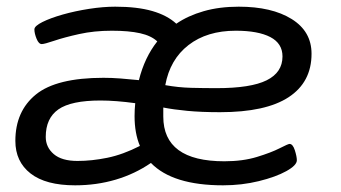

<svg xmlns="http://www.w3.org/2000/svg" viewBox="-20 -549 1020 575"><path d="M205 6Q117 6 71.5 -29.5Q26 -65 26 -127Q26 -216 87.5 -266Q149 -316 290 -316Q314 -316 340.5 -314Q367 -312 396 -309Q413 -377 451 -425Q433 -442 399.5 -449.5Q366 -457 315 -457Q262 -457 217 -447Q172 -437 142.5 -427Q113 -417 105 -417Q96 -417 89.5 -433Q83 -449 83 -461Q83 -471 107 -483Q131 -495 168 -505.5Q205 -516 247 -522.5Q289 -529 325 -529Q391 -529 436 -516Q481 -503 508 -478Q543 -502 590 -515.5Q637 -529 695 -529Q794 -529 853.5 -492Q913 -455 913 -388Q913 -303 844.5 -258Q776 -213 639 -213Q583 -213 541 -217Q499 -221 469 -227Q469 -221 469 -214.5Q469 -208 469 -200Q469 -66 652 -66Q707 -66 749.5 -79Q792 -92 817.5 -105Q843 -118 847 -118Q857 -118 863 -99Q869 -80 869 -69Q869 -54 837.5 -36.5Q806 -19 755 -6.5Q704 6 648 6Q497 6 432 -61Q384 -28 326.5 -11Q269 6 205 6ZM629 -285Q731 -285 778.5 -308.5Q826 -332 826 -380Q826 -419 789.5 -438Q753 -457 686 -457Q600 -457 544.5 -414Q489 -371 475 -294Q514 -287 552 -286Q590 -285 629 -285ZM117 -139Q117 -108 141 -87.5Q165 -67 212 -67Q255 -67 301.5 -76.5Q348 -86 399 -112Q383 -150 383 -201Q383 -221 385 -240Q326 -248 281 -248Q193 -248 155 -221.5Q117 -195 117 -139Z"/></svg>

Font: Asap Expanded Expanded Regular
Style: Italic
Weight: 400
Width: 7
Italic angle: -6°
Designer: Pablo Cosgaya
Foundry: Omnibus-Type
Version: Version 3.001; ttfautohint (v1.8.4.7-5d5b)